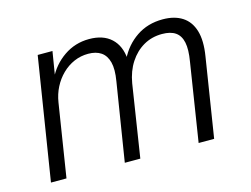

<svg xmlns="http://www.w3.org/2000/svg" viewBox="-75 -619 967 741"><g transform="rotate(-15 408.5 -248.5)"><path d="M45 0 123 -489H182L165 -385H160Q184 -435 229 -466Q274 -497 330 -497Q386 -497 418 -467.5Q450 -438 454 -384L449 -385Q474 -436 519 -466.5Q564 -497 624 -497Q671 -497 702 -477Q733 -457 745 -417Q757 -377 747 -316L697 0H635L684 -312Q692 -359 686 -387.5Q680 -416 660.5 -429.5Q641 -443 607 -443Q566 -443 533 -424Q500 -405 477.5 -370.5Q455 -336 447 -289L402 0H340L390 -312Q398 -359 390.5 -387.5Q383 -416 363 -429.5Q343 -443 312 -443Q282 -443 255.5 -431.5Q229 -420 207.5 -399Q186 -378 172 -350.5Q158 -323 153 -291L107 0Z"/></g></svg>

Font: Nunito Sans 10pt SemiCondensed Light
Style: Italic
Weight: 300
Width: 4
Italic angle: -9°
Designer: Vernon Adams
Foundry: Vernon Adams
Version: Version 3.101;gftools[0.9.27]